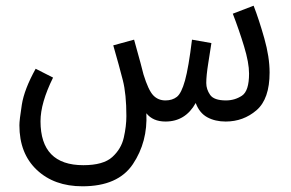

<svg xmlns="http://www.w3.org/2000/svg" viewBox="-20 -421 1020 673"><path d="M269 232Q394 232 446 154Q498 76 493 -24Q516 5 560 5Q630 5 666 -60Q679 -25 706.5 -10Q734 5 771 5Q833 5 879 -34.5Q925 -74 925 -167Q925 -221 906.5 -286.5Q888 -352 869 -401L796 -373Q818 -316 835.5 -258.5Q853 -201 853 -163Q853 -102 828 -85.5Q803 -69 772 -69Q730 -69 716.5 -88.5Q703 -108 703 -130Q703 -156 710 -199.5Q717 -243 721 -270L653 -282Q641 -184 628.5 -139Q616 -94 600 -81.5Q584 -69 560 -69Q534 -69 517 -87Q500 -105 483 -160Q479 -176 472.5 -200.5Q466 -225 450 -282L377 -262Q398 -189 410.5 -140Q423 -91 423 -14Q423 21 414 61Q405 101 373.5 129.5Q342 158 272 158Q122 158 122 4Q122 -60 166 -149L105 -180Q65 -108 56.5 -54Q48 0 48 18Q48 117 109 174.5Q170 232 269 232Z"/></svg>

Font: Noto Sans Arabic Condensed
Style: Regular
Weight: 400
Width: 3
Designer: Nadine Chahine
Foundry: Monotype Imaging Inc.
Version: 1.001